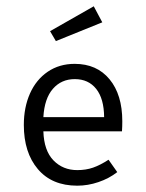

<svg xmlns="http://www.w3.org/2000/svg" viewBox="-20 -586 466 614"><path d="M227.1 -42Q254.9 -42 277.8 -50Q300.8 -58.1 327.1 -75.2L355 -35.6Q328.6 -15.1 294.9 -3.7Q261.2 7.8 227.1 7.8Q146 7.8 101.1 -45.2Q56.2 -98.1 56.2 -186.5Q56.2 -242.7 75.9 -287.1Q95.7 -331.5 132.8 -356.7Q169.9 -381.8 218.8 -381.8Q289.6 -381.8 330.3 -332.5Q371.1 -283.2 371.1 -198.2Q371.1 -182.1 370.1 -166H118.7Q120.6 -104.5 150.9 -73.2Q181.2 -42 227.1 -42ZM118.7 -211.4H313Q312.5 -270.5 287.6 -301.8Q262.7 -333 219.2 -333Q176.3 -333 149.2 -302Q122.1 -271 118.7 -211.4ZM307.1 -514.6 158.7 -454.6 140.1 -486.3 279.8 -565.9Z"/></svg>

Font: Amiri Typewriter
Style: Regular
Weight: 400
Monospace: yes
Designer: Khaled Hosny
Version: Version 1.1